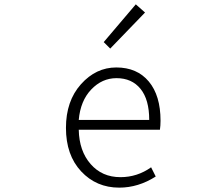

<svg xmlns="http://www.w3.org/2000/svg" viewBox="-20 -861 1040 894"><path d="M535.2 12.7Q428.7 12.7 357.9 -63Q287.1 -138.7 287.1 -265.6Q287.1 -390.6 356.9 -468.8Q426.8 -546.9 521.5 -546.9Q618.2 -546.9 672.9 -481.4Q727.5 -416 727.5 -298.8Q727.5 -275.4 724.6 -256.8H346.7Q348.6 -158.2 401.9 -97.2Q455.1 -36.1 541 -36.1Q619.1 -36.1 683.6 -82L705.1 -39.1Q624 12.7 535.2 12.7ZM346.7 -302.7H674.8Q674.8 -397.5 634.3 -447.3Q593.8 -497.1 522.5 -497.1Q455.1 -497.1 404.8 -444.3Q354.5 -391.6 346.7 -302.7ZM493.2 -634.8 462.9 -665 612.3 -840.8 655.3 -802.7Z"/></svg>

Font: GenEi Gothic M Light
Style: Regular
Weight: 300
Designer: o_tamon (Modified); [Source Han Sans]
Ryoko NISHIZUKA  (kana & ideographs); Paul D. Hunt (Latin, Greek & Cyrillic); Wenl
Version: Version 1.1a;Original Version 1.004